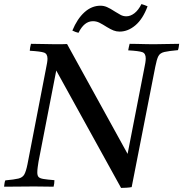

<svg xmlns="http://www.w3.org/2000/svg" viewBox="-42 -916 899 942"><path d="M552 6 234 -570 147 -123Q145 -111 143 -96Q141 -81 141 -70Q141 -55 147 -48Q153 -41 171 -38Q189 -35 225 -32Q225 -25 224 -16Q223 -7 221 0Q206 0 184 -0.5Q162 -1 140.5 -1Q119 -1 105 -1Q80 -1 43.5 -0.5Q7 0 -22 0Q-21 -7 -20 -15.5Q-19 -24 -16 -31Q28 -35 48.5 -40Q69 -45 77.5 -60.5Q86 -76 93 -111L183 -576Q187 -595 189 -607.5Q191 -620 191 -628Q191 -652 174 -658Q157 -664 104 -667Q105 -683 110 -701Q140 -701 174.5 -700Q209 -699 231 -699Q239 -699 257.5 -699Q276 -699 287 -700L584 -161L665 -576Q669 -594 671 -607.5Q673 -621 673 -629Q673 -654 656.5 -660Q640 -666 587 -669Q588 -677 590 -684.5Q592 -692 594 -701Q609 -701 631 -700.5Q653 -700 675 -699.5Q697 -699 712 -699Q737 -699 771.5 -700Q806 -701 837 -701Q836 -693 835 -685.5Q834 -678 831 -670Q786 -666 764.5 -661Q743 -656 735 -640.5Q727 -625 720 -589L604 2Q594 4 578.5 5Q563 6 552 6ZM652 -896Q660 -894 667.5 -891Q675 -888 682 -885Q659 -823 622.5 -792Q586 -761 545 -761Q529 -761 515 -766.5Q501 -772 483 -783Q461 -797 446 -804.5Q431 -812 414 -812Q371 -812 343 -755Q329 -758 313 -766Q337 -824 372.5 -856Q408 -888 451 -888Q467 -888 482.5 -881.5Q498 -875 524 -858Q538 -849 550.5 -842.5Q563 -836 578 -836Q598 -836 617.5 -851Q637 -866 652 -896Z"/></svg>

Font: Castoro
Style: Italic
Weight: 400
Italic angle: -11°
Designer: John Hudson with Paul Hanslow, assisted by Kaja Sojewska.
Foundry: Tiro Typeworks Ltd.
Version: Version 2.04